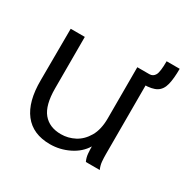

<svg xmlns="http://www.w3.org/2000/svg" viewBox="-128 -672 818 814"><g transform="rotate(30 281.5 -265.0)"><path d="M212 11Q128 11 85 -44.5Q42 -100 43 -205L44 -457H113V-205Q113 -123 143.5 -86Q174 -49 231 -49Q266 -49 297.5 -65.5Q329 -82 349.5 -117Q370 -152 370 -207V-457H439V-71Q439 -53 440.5 -35.5Q442 -18 450 0H382Q374 -17 372.5 -35Q371 -53 371 -70Q348 -32 304 -10.5Q260 11 212 11ZM529 -541Q529 -493 521.5 -463Q514 -433 492.5 -420Q471 -407 429 -407V-457Q447 -457 456 -473Q465 -489 465 -541Z"/></g></svg>

Font: Inconsolata SemiExpanded
Style: Regular
Weight: 400
Width: 6
Monospace: yes
Designer: Raph Levien, Cyreal, Brenton Simpson
Foundry: Raph Levien, Cyreal, Google
Version: Version 3.100; ttfautohint (v1.8.4.7-5d5b)